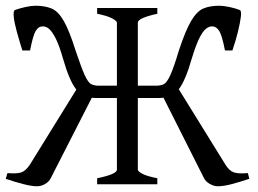

<svg xmlns="http://www.w3.org/2000/svg" viewBox="-20 -643 899 670"><path d="M319 0V-21Q388 -35 388 -51V-564Q388 -570 371 -579Q354 -588 319 -595V-615H529V-595Q461 -580 461 -564V-51Q461 -45 477 -36.5Q493 -28 529 -21V0ZM765 -467Q755 -519 745 -535Q735 -551 720 -551Q709 -551 698 -542Q687 -533 675 -508.5Q663 -484 649 -438Q627 -361 603.5 -331Q580 -301 534 -301H433L435 -344H525Q540 -344 551 -349Q562 -354 574 -380Q586 -406 604 -466Q627 -536 647 -570Q667 -604 690 -613.5Q713 -623 745 -623Q760 -623 781 -618.5Q802 -614 817 -608Q823 -605 820.5 -584.5Q818 -564 810.5 -533Q803 -502 791 -467ZM58 -467Q47 -502 38.5 -533Q30 -564 28 -584.5Q26 -605 32 -608Q48 -614 69 -618.5Q90 -623 104 -623Q136 -623 159.5 -613.5Q183 -604 202.5 -570Q222 -536 244 -466Q264 -406 276 -380Q288 -354 299 -349Q310 -344 323 -344H415L417 -301H315Q270 -301 246 -331Q222 -361 200 -438Q187 -484 174.5 -508.5Q162 -533 151.5 -542Q141 -551 129 -551Q114 -551 104.5 -535Q95 -519 85 -467ZM692 -21 547 -309 590 -354 767 -68Q780 -47 796 -41.5Q812 -36 845 -39L850 -19Q817 -8 788.5 -0.5Q760 7 740 7Q727 7 712.5 -1Q698 -9 692 -21ZM6 -39Q39 -36 54.5 -41.5Q70 -47 84 -68L261 -354L304 -309L157 -21Q151 -9 137.5 -1Q124 7 109 7Q91 7 61.5 -0.5Q32 -8 0 -19Z"/></svg>

Font: ChillKai
Style: Regular
Weight: 400
Designer: ChillType
Foundry: 寒蝉字型
Version: Version 2.000